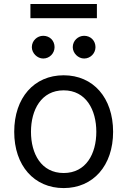

<svg xmlns="http://www.w3.org/2000/svg" viewBox="-20 -929 637 960"><path d="M298.3 11.4C446 11.4 545.5 -100.9 545.5 -269.9C545.5 -440.3 446 -552.6 298.3 -552.6C150.6 -552.6 51.1 -440.3 51.1 -269.9C51.1 -100.9 150.6 11.4 298.3 11.4ZM132.1 -838.1H464.5V-909.1H132.1ZM134.9 -269.9C134.9 -379.3 186.1 -477.3 298.3 -477.3C410.5 -477.3 461.6 -379.3 461.6 -269.9C461.6 -160.5 410.5 -63.9 298.3 -63.9C186.1 -63.9 134.9 -160.5 134.9 -269.9ZM139.2 -693.2C139.2 -663.4 166.2 -636.4 196 -636.4C228.7 -636.4 252.8 -663.4 252.8 -693.2C252.8 -725.9 228.7 -750 196 -750C166.2 -750 139.2 -725.9 139.2 -693.2ZM343.8 -693.2C343.8 -663.4 370.7 -636.4 400.6 -636.4C433.2 -636.4 457.4 -663.4 457.4 -693.2C457.4 -725.9 433.2 -750 400.6 -750C370.7 -750 343.8 -725.9 343.8 -693.2Z"/></svg>

Font: Magic Ui Pro
Style: Regular
Weight: 400
Designer: Stefan Endress, Andreas Faust
Version: Version 1.000;FEAKit 1.0